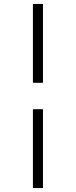

<svg xmlns="http://www.w3.org/2000/svg" viewBox="-20 -756 385 974"><path d="M198 -336H147V-736H198ZM198 198H147V-202H198Z"/></svg>

Font: Veleka
Style: Italic
Weight: 400
Italic angle: -12°
Designer: Stefan Peev, Context Ltd, 2016; SIL International, 1997-2014.
Foundry: Stefan Peev, Context Ltd, 2016
Version: Version 1.000